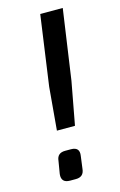

<svg xmlns="http://www.w3.org/2000/svg" viewBox="-110 -743 494 791"><g transform="rotate(-15 137.5 -347.5)"><path d="M199 -396 165 -213H88L104 -396L146 -695H242ZM99 -124H124Q162 -124 156 -87L149 -34Q146 0 112 0H87Q49 0 53 -37L62 -91Q65 -124 99 -124Z"/></g></svg>

Font: Exo 2.0 Medium
Style: Italic
Weight: 500
Italic angle: -8°
Designer: Natanael Gama
Version: Version 1.001;PS 001.001;hotconv 1.0.70;makeotf.lib2.5.58329